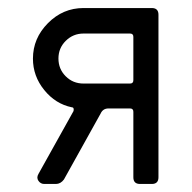

<svg xmlns="http://www.w3.org/2000/svg" viewBox="-20 -458 477 478"><path d="M374.5 -421.4V-16.6Q374.5 0 357.9 0H328.6Q312 0 312 -16.6V-179.7Q312 -188 303.7 -188H250Q236.3 -188 230.5 -175.3L139.2 -11.2Q130.9 0 119.1 0H90.3Q81.1 0 75.7 -7.8Q70.3 -15.6 75.7 -24.9L163.1 -181.6Q165 -190.9 158.7 -190.9Q118.2 -199.2 90.1 -233.9Q62 -268.6 62 -312Q62 -362.8 99.4 -400.4Q136.7 -438 188 -438H357.9Q374.5 -438 374.5 -421.4ZM312 -258.3V-366.2Q312 -374.5 303.7 -374.5H188Q162.1 -374.5 143.8 -356.4Q125.5 -338.4 125.5 -312.3Q125.5 -286.1 143.6 -268.1Q161.6 -250 188 -250H303.7Q312 -250 312 -258.3Z"/></svg>

Font: GOSTRUS
Style: type_B
Weight: 400
Designer: Юрий и Татьяна Кривогуз
Version: Version 02.00